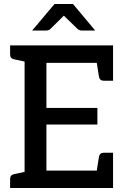

<svg xmlns="http://www.w3.org/2000/svg" viewBox="-20 -948 633 968"><path d="M104 0V-719H550V-631H214V-404H471V-320H214V-88H550V0ZM464 -63 479 -158Q481 -168 487 -173Q493 -178 503 -178H550V-88ZM464 -656 550 -631V-541H503Q493 -541 487 -546Q481 -551 479 -561ZM132 -719 121 -634 51 -649Q41 -651 36 -657Q31 -663 31 -673V-719ZM31 0V-46Q31 -56 36 -62Q41 -68 51 -70L120 -85L132 0ZM142 -794 255 -928H348L460 -794H394Q381 -794 372 -801L302 -869L233 -801Q230 -798 224 -796Q218 -794 211 -794Z"/></svg>

Font: Aleo Medium
Style: Regular
Weight: 500
Designer: Alessio Laiso
Foundry: Alessio Laiso
Version: Version 2.001;gftools[0.9.29]